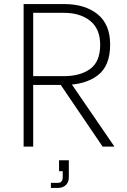

<svg xmlns="http://www.w3.org/2000/svg" viewBox="-20 -720 622 943"><path d="M96 0V-700H295Q398 -700 459.5 -650Q521 -600 521 -501Q521 -396 459.5 -349.5Q398 -303 295 -303H118V-346H294Q374 -346 423 -381.5Q472 -417 472 -500Q472 -578 423 -617.5Q374 -657 294 -657H123L143 -677V0ZM484 0 264 -324H320L542 0ZM230 203V178H264Q288 178 288 151V121H270V67H318V150Q318 167 311 179Q304 191 291.5 197Q279 203 264 203Z"/></svg>

Font: SUSE ExtraLight
Style: Regular
Weight: 250
Designer: Rene Bieder
Foundry: SUSE
Version: Version 1.000